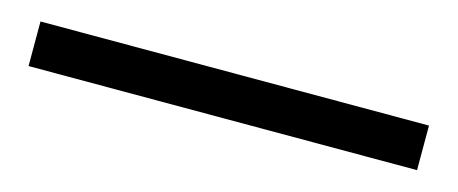

<svg xmlns="http://www.w3.org/2000/svg" viewBox="-23 -17 592 248"><g transform="rotate(15 273.0 107.0)"><path d="M12.7 136.7V77.1H532.2V136.7Z"/></g></svg>

Font: Bpmf GenYo Gothic R
Style: R
Weight: 400
Foundry: But Ko
Version: Version 1.320